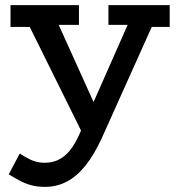

<svg xmlns="http://www.w3.org/2000/svg" viewBox="-20 -491 694 749"><path d="M155 238Q125 238 101.5 231.5Q78 225 56.5 213.5Q35 202 14 189L57 108Q76 121 100.5 132.5Q125 144 155 144Q183 144 207.5 132.5Q232 121 252.5 96Q273 71 291 30L296 18L96 -386H21V-471H288V-394H209L345 -93L478 -394H403V-471H642V-386H572L377 48Q348 111 315 153Q282 195 242.5 216.5Q203 238 155 238Z"/></svg>

Font: BioRhyme ExtraBold Medium
Style: Regular
Weight: 500
Version: Version 1.600;gftools[0.9.33]